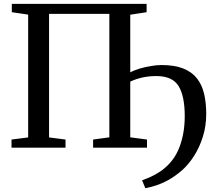

<svg xmlns="http://www.w3.org/2000/svg" viewBox="-20 -763 1116 992"><path d="M41 -743H737.5V-700L653 -687V-53.5L739.5 -42V0H461V-42L545 -53.5V-691.5H233.5V-53L318.5 -42V0H39.5V-42L125.5 -53V-687.5L41 -700ZM731 209.5 714 168.5Q734 161.5 758.2 150.8Q782.5 140 808.2 122.8Q834 105.5 858 79Q883 51.5 899.8 14.8Q916.5 -22 925.5 -67Q934.5 -112 934.5 -162.5Q934.5 -267 902.5 -318.5Q870.5 -370 788 -370Q750 -370 717.5 -363Q685 -356 653 -341.5L647 -366.5L653 -389Q673.5 -400.5 702.8 -409Q732 -417.5 762 -422.2Q792 -427 813.5 -427Q882 -427 927 -409Q972 -391 998 -357.5Q1024 -324 1034.8 -277.5Q1045.5 -231 1045.5 -174Q1045.5 -112 1028.2 -57Q1011 -2 983 42Q955 86 921.5 116Q884 148.5 849 167.5Q814 186.5 784 195.8Q754 205 731 209.5Z"/></svg>

Font: Merriweather 48pt
Style: Regular
Weight: 400
Version: Version 2.100